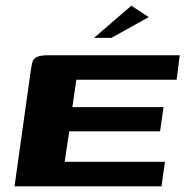

<svg xmlns="http://www.w3.org/2000/svg" viewBox="-20 -654 651 674"><path d="M31 0 87 -399Q90 -422 93.5 -435Q97 -448 109.5 -454Q122 -460 149 -460H611L600 -374H248L234 -278H554L542 -193H223L207 -86H559L547 0ZM310 -521 441 -634 502 -594 371 -521Z"/></svg>

Font: Genos Thin
Style: Bold Italic
Weight: 700
Italic angle: -8°
Version: Version 1.010